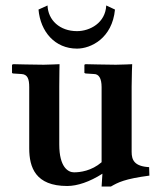

<svg xmlns="http://www.w3.org/2000/svg" viewBox="-20 -671 590 703"><path d="M462 -115V-354C462 -395 464 -436 464 -436C464 -436 425 -434 404 -434C377 -434 293 -436 293 -436L289 -434V-404L293 -402L324 -400C342 -400 352 -384 352 -352V-77C315 -45 273 -40 251 -40C230 -40 197 -58 197 -142V-354C197 -391 198 -436 198 -436C198 -436 154 -434 140 -434C108 -434 29 -436 29 -436L24 -434V-404L27 -402L58 -400C81 -399 87 -382 87 -352V-128C87 -58 110 10 226 10C263 10 308 -5 355 -35L352 12H386C412 -3 436 -16 527 -28L526 -59C472 -62 462 -85 462 -115ZM154 -651 121 -636C128 -555 181 -493 262 -493C313 -493 391 -531 401 -636L369 -651C366 -587 309 -557 262 -557C199 -557 156 -597 154 -651Z"/></svg>

Font: Libertinus Serif Semibold
Style: Regular
Weight: 600
Designer: Philipp H. Poll, Khaled Hosny
Foundry: Caleb Maclennan
Version: Version 7.050;RELEASE